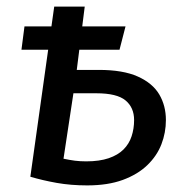

<svg xmlns="http://www.w3.org/2000/svg" viewBox="-20 -547 565 579"><path d="M211.5 -336.2H278Q351.1 -336.2 395.6 -316.2Q440.2 -296.2 460.3 -262.2Q480.3 -228.1 480.3 -185Q480.3 -147 466.8 -112Q453.3 -77 424.3 -49Q395.3 -21 350.2 -4.4Q305.1 12.1 243 12.1Q193.9 12.1 151.3 4.6Q108.7 -3 71.5 -14L143.5 -527.1H235.5ZM240.1 -60.4Q279.9 -60.4 307.8 -69.9Q335.6 -79.4 352.5 -96.3Q369.4 -113.2 376.9 -136.2Q384.4 -159.1 384.4 -184.9Q384.4 -222.8 358.5 -244.2Q332.6 -265.7 270.9 -265.7H201.4L171.5 -68.4Q190.4 -64.4 205.8 -62.4Q221.2 -60.4 240.1 -60.4ZM340.4 -397H44.7L53.8 -467.3H136.5H358.5Z"/></svg>

Font: Fira Sans Variable
Style: Italic
Weight: 397
Italic angle: -8°
Designer: Carrois Corporate & Edenspiekermann AG
Foundry: Carrois Corporate GbR & Edenspiekermann AG
Version: Version 4.202